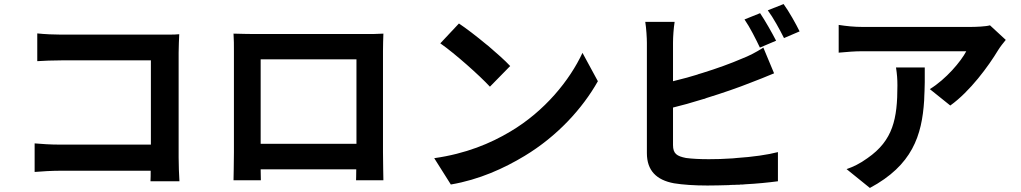

<svg xmlns="http://www.w3.org/2000/svg" viewBox="-20 -874 5040 948"><path d="M862 -96V-614C862 -643 864 -681 865 -705C854 -704 835 -703 815 -703H804C795 -703 786 -703 778 -703H284C250 -703 201 -705 164 -709V-572C192 -574 243 -576 285 -576H725V-160H274C229 -160 186 -163 151 -166V-25C184 -28 239 -31 278 -31H724C724 -12 724 5 723 21H866C864 -9 862 -61 862 -96Z M1267 -38H1739C1739 -9 1738 14 1738 16H1873C1873 12 1871 -83 1871 -122V-621C1871 -649 1872 -681 1873 -708C1843 -706 1812 -706 1788 -706H1233C1207 -706 1173 -707 1133 -708C1135 -682 1135 -648 1135 -621V-123C1135 -75 1133 11 1133 16H1268C1268 13 1268 -10 1267 -38ZM1267 -164V-581H1740V-164H1267Z M2499 -548C2473 -576 2432 -612 2390 -648L2381 -655C2333 -695 2282 -734 2246 -758L2154 -660C2227 -609 2347 -502 2399 -446L2499 -548ZM2570 -104C2731 -201 2856 -338 2932 -473L2856 -613C2793 -478 2670 -325 2499 -224C2402 -166 2280 -115 2124 -93L2206 37C2347 13 2469 -43 2570 -104Z M3928 -719C3911 -754 3876 -817 3849 -854L3771 -823C3799 -785 3830 -728 3851 -686L3928 -719ZM3812 -673C3793 -710 3758 -772 3733 -809L3656 -778C3683 -739 3712 -681 3732 -639L3812 -673ZM3821 21V-123C3772 -110 3695 -99 3618 -94L3608 -93L3597 -92C3555 -89 3515 -88 3480 -88C3435 -88 3397 -90 3367 -94C3322 -103 3303 -115 3303 -158V-343C3325 -349 3349 -355 3372 -361L3382 -364C3402 -370 3423 -376 3443 -382L3453 -385C3455 -385 3457 -386 3458 -386L3468 -390C3549 -415 3627 -442 3687 -466C3720 -478 3763 -496 3802 -512L3749 -639C3710 -614 3678 -598 3642 -584C3589 -561 3520 -536 3449 -514L3439 -511L3429 -508C3427 -507 3425 -507 3424 -506L3414 -503C3403 -500 3393 -497 3383 -494L3373 -491C3349 -485 3326 -479 3303 -473V-663C3303 -691 3306 -736 3311 -766H3166C3171 -736 3174 -686 3174 -663V-118C3174 -32 3221 15 3308 31C3351 38 3408 42 3473 42C3506 42 3542 41 3579 40L3589 39C3600 39 3610 39 3621 38H3632C3634 37 3635 37 3637 37H3648L3658 36C3718 33 3776 27 3821 21Z M4908 -626C4917 -641 4935 -664 4946 -677L4868 -749C4849 -743 4797 -741 4770 -741H4240C4198 -741 4159 -745 4121 -751V-614C4168 -618 4198 -621 4240 -621H4751C4725 -571 4651 -483 4571 -434L4672 -353C4770 -423 4861 -548 4908 -626ZM4546 -541H4404C4409 -509 4411 -483 4411 -452C4411 -288 4390 -181 4263 -93C4226 -66 4192 -50 4160 -39L4275 54C4484 -58 4532 -204 4543 -378L4546 -465L4543 -383C4545 -410 4545 -439 4546 -468V-473C4546 -490 4546 -507 4546 -525V-541Z"/></svg>

Font: Glow Sans SC Normal
Style: Bold
Weight: 700
Designer: Ryoko NISHIZUKA (kana, bopomofo & ideographs); Paul D. Hunt (Latin, Greek & Cyrillic); Sandoll Communications, Soo-young
Version: Version 0.93